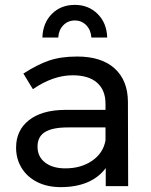

<svg xmlns="http://www.w3.org/2000/svg" viewBox="-20 -764 621 788"><path d="M414 0V-74Q355 4 229 4Q174 4 132.5 -17Q91 -38 68.5 -75Q46 -112 46 -158Q46 -229 98.5 -270.5Q151 -312 245 -313H413V-338Q413 -394 378.5 -424.5Q344 -455 278 -455Q198 -455 115 -398L76 -462Q133 -499 181.5 -515.5Q230 -532 297 -532Q396 -532 450 -483.5Q504 -435 505 -348L506 0ZM413 -188V-241H258Q195 -241 164.5 -222Q134 -203 134 -162Q134 -121 165 -97Q196 -73 248 -73Q313 -73 358.5 -104.5Q404 -136 413 -188ZM154 -610Q156 -670 193 -707Q230 -744 287 -744Q343 -744 380.5 -707Q418 -670 420 -610H355Q353 -641 334 -660.5Q315 -680 287 -680Q259 -680 240 -660.5Q221 -641 219 -610Z"/></svg>

Font: Gontserrat
Style: Regular
Weight: 400
Designer: Julieta Ulanovsky
Foundry: Julieta Ulanovsky
Version: Version 6.001